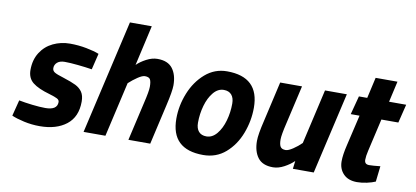

<svg xmlns="http://www.w3.org/2000/svg" viewBox="-67 -924 2512 1160"><g transform="rotate(10 1189.0 -344.0)"><path d="M46 -22 71 -120Q106 -113 153 -107.5Q200 -102 234 -102Q307 -102 307 -151Q307 -164 293 -171.5Q279 -179 245 -189Q174 -209 140 -236Q106 -263 106 -313Q106 -375 134.5 -420Q163 -465 211 -488Q259 -511 314 -511Q366 -511 415.5 -501.5Q465 -492 494 -480L470 -381Q432 -387 383 -392Q334 -397 302 -397Q272 -397 256 -383Q240 -369 240 -348Q240 -332 254 -323Q268 -314 311 -301Q361 -285 387.5 -272Q414 -259 429 -237Q444 -215 444 -178Q444 -84 382.5 -36Q321 12 219 12Q170 12 122.5 1.5Q75 -9 46 -22Z M648 -700H782L726 -453Q748 -475 783 -493.5Q818 -512 851 -512Q915 -512 944 -473.5Q973 -435 973 -371Q973 -335 952 -245L896 0H762L816 -235Q834 -310 834 -338Q834 -369 826.5 -382.5Q819 -396 794 -396Q778 -396 750.5 -377.5Q723 -359 698 -336L621 0H487Z M1025 -177Q1025 -257 1056 -334Q1087 -411 1144.5 -461Q1202 -511 1278 -511Q1475 -511 1475 -322Q1475 -241 1445.5 -164Q1416 -87 1359 -37.5Q1302 12 1222 12Q1025 12 1025 -177ZM1342 -324Q1342 -359 1325.5 -378Q1309 -397 1278 -397Q1242 -397 1214.5 -364Q1187 -331 1172.5 -280Q1158 -229 1158 -175Q1158 -140 1174.5 -121Q1191 -102 1222 -102Q1258 -102 1285.5 -135Q1313 -168 1327.5 -219Q1342 -270 1342 -324Z M1528 -129Q1528 -168 1549 -255L1605 -500H1739L1685 -265Q1667 -190 1667 -162Q1667 -132 1675.5 -118Q1684 -104 1708 -104Q1724 -104 1752 -122.5Q1780 -141 1803 -164L1880 -500H2014L1899 0H1771L1777 -49Q1754 -26 1718.5 -7Q1683 12 1650 12Q1586 12 1557 -26.5Q1528 -65 1528 -129Z M2053 -96Q2053 -136 2068 -198L2112 -386H2058L2088 -500H2139L2168 -628H2302L2273 -500H2378L2350 -386H2246L2200 -186Q2192 -152 2192 -130Q2192 -116 2199 -109Q2206 -102 2221 -102Q2244 -102 2289 -107L2278 -11Q2258 -2 2226.5 5Q2195 12 2166 12Q2112 12 2082.5 -18.5Q2053 -49 2053 -96Z"/></g></svg>

Font: Cairo
Style: Bold Italic
Weight: 700
Italic angle: -13°
Designer: Mohamed Gaber, Accademia di Belle Arti di Urbino and others
Foundry: Kief Type Foundry, Accademia di Belle Arti di Urbino and others
Version: Version 3.011